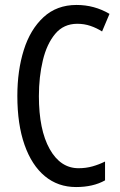

<svg xmlns="http://www.w3.org/2000/svg" viewBox="-20 -745 486 775"><path d="M292 -649Q237 -649 203 -608.5Q169 -568 153 -501.5Q137 -435 137 -357Q137 -221 180.5 -143.5Q224 -66 297 -66Q327 -66 353.5 -73.5Q380 -81 404 -93V-17Q356 10 287 10Q214 10 161 -34Q108 -78 79 -160.5Q50 -243 50 -358Q50 -460 76 -543Q102 -626 155.5 -675.5Q209 -725 289 -725Q361 -725 422 -689L392 -618Q370 -632 345 -640.5Q320 -649 292 -649Z"/></svg>

Font: Noto Sans Kannada ExtraCondensed
Style: Regular
Weight: 400
Width: 2
Designer: Jelle Bosma - Monotype Design Team
Foundry: Monotype Imaging Inc.
Version: Version 2.005; ttfautohint (v1.8.4.7-5d5b)